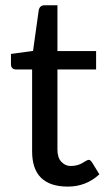

<svg xmlns="http://www.w3.org/2000/svg" viewBox="-20 -690 400 718"><path d="M100.1 -124V-430.2H40.5Q21 -430.2 21 -450.7V-488.3L103.5 -499.5L125 -652.8Q129.4 -670.4 147 -670.4H194.8V-499H339.4V-430.2H194.8V-130.4Q194.8 -100.1 209.7 -84.7Q224.6 -69.3 243.2 -69.3Q270.5 -69.3 288.6 -80.8Q306.6 -92.3 312 -92.3Q317.4 -92.3 323.7 -83.5L351.6 -38.1Q301.8 7.8 233.9 7.8Q100.1 7.8 100.1 -124Z"/></svg>

Font: Lato-Medium
Style: Regular
Weight: 500
Designer: Lukasz Dziedzic
Foundry: tyPoland Lukasz Dziedzic
Version: Version 2.006; 2014-01-15